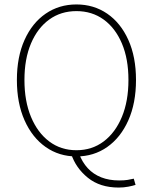

<svg xmlns="http://www.w3.org/2000/svg" viewBox="-20 -692 688 864"><path d="M324 12Q246 12 185.5 -30.5Q125 -73 90.5 -150.5Q56 -228 56 -332Q56 -436 90.5 -512.5Q125 -589 185.5 -630.5Q246 -672 324 -672Q402 -672 462.5 -630.5Q523 -589 557.5 -512.5Q592 -436 592 -332Q592 -228 557.5 -150.5Q523 -73 462.5 -30.5Q402 12 324 12ZM324 -16Q394 -16 446.5 -55.5Q499 -95 528.5 -166Q558 -237 558 -332Q558 -427 528.5 -496.5Q499 -566 446.5 -604Q394 -642 324 -642Q254 -642 201.5 -604Q149 -566 119.5 -496.5Q90 -427 90 -332Q90 -237 119.5 -166Q149 -95 201.5 -55.5Q254 -16 324 -16ZM514 152Q430 152 375.5 108Q321 64 300 0H336Q350 38 375 65Q400 92 435.5 106Q471 120 516 120Q539 120 554.5 117.5Q570 115 582 112L590 140Q578 144 557.5 148Q537 152 514 152Z"/></svg>

Font: Source Sans 3 ExtraLight ExtraLight
Style: Regular
Weight: 250
Version: Version 3.052;hotconv 1.1.0;makeotfexe 2.6.0